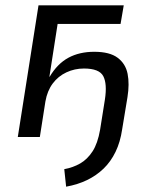

<svg xmlns="http://www.w3.org/2000/svg" viewBox="-20 -516 573 723"><path d="M229 187 222 121Q255 115 282 99.5Q309 84 328.5 54Q348 24 357 -28L375 -141Q384 -200 369 -229Q354 -258 296 -258Q261 -258 230 -243.5Q199 -229 178.5 -201.5Q158 -174 151 -134L130 0H47L125 -496H446L434 -426H197L166 -227H167Q196 -276 237.5 -298.5Q279 -321 335 -321Q393 -321 423 -298.5Q453 -276 460.5 -238Q468 -200 460 -150L440 -29Q433 19 415 56Q397 93 370 119Q343 145 308 162Q273 179 229 187Z"/></svg>

Font: Nunito Sans 7pt Condensed
Style: Italic
Weight: 400
Width: 3
Italic angle: -9°
Designer: Vernon Adams
Foundry: Vernon Adams
Version: Version 3.101;gftools[0.9.27]